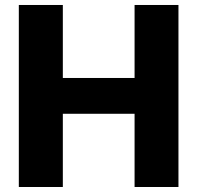

<svg xmlns="http://www.w3.org/2000/svg" viewBox="-20 -747 788 767"><path d="M231 0H55.2V-727.1H231V-435.5H517.6V-727.1H692.9V0H517.6V-292.5H231Z"/></svg>

Font: My Font
Style: Regular
Weight: 500
Designer: Rasmus Andersson
Foundry: rsms
Version: Version 0.001